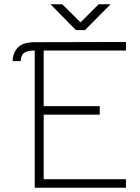

<svg xmlns="http://www.w3.org/2000/svg" viewBox="-20 -882 659 901"><path d="M92 -633Q84 -626 81 -617Q78 -608 77 -595H39Q41 -638 67 -662Q91 -684 144 -684L571 -685V-645H185V-384H448V-344H185V-41H571V-1H143V-645Q123 -645 112 -642Q101 -639 92 -633ZM272 -862 358 -777 443 -862H499L379 -741H336L217 -862Z"/></svg>

Font: Bellota Light
Style: Regular
Weight: 300
Designer: Kemie Guaida
Foundry: Kemie Guaida
Version: Version 4.001